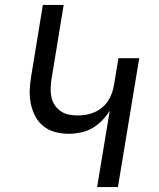

<svg xmlns="http://www.w3.org/2000/svg" viewBox="-20 -755 640 775"><path d="M372 0 423 -308Q410 -287 392 -268.5Q374 -250 352 -237.5Q330 -225 305.5 -220Q281 -215 258 -215Q230 -215 203 -222Q176 -229 155.5 -245.5Q135 -262 122.5 -285.5Q110 -309 104.5 -336Q99 -363 100 -391Q101 -419 106 -448L153 -735H237L188 -436Q185 -417 184.5 -399Q184 -381 187.5 -363.5Q191 -346 200.5 -331.5Q210 -317 224 -307Q238 -297 255.5 -293Q273 -289 292 -289Q309 -289 325.5 -291.5Q342 -294 359 -301Q376 -308 390.5 -319.5Q405 -331 415 -346Q425 -361 431 -377.5Q437 -394 440 -411L458 -520H542L456 0Z"/></svg>

Font: Iosevka Extended
Style: Italic
Weight: 400
Width: 7
Italic angle: -9°
Monospace: yes
Designer: Belleve Invis
Foundry: Belleve Invis
Version: Version 32.5.0; ttfautohint (v1.8.4)